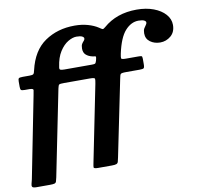

<svg xmlns="http://www.w3.org/2000/svg" viewBox="-98 -904 1209 1158"><g transform="rotate(-10 506.5 -325.0)"><path d="M462.5 -440H305.5Q281.5 -440 275.8 -436.8Q270 -433.5 266 -413L160 113Q156.5 129.5 153.8 137.2Q151 145 142.8 147.5Q134.5 150 114 150H32Q11.5 150 7.2 143.2Q3 136.5 6.5 124.8Q10 113 13 99L111.5 -400Q115 -419.5 116.8 -429.5Q118.5 -439.5 93.5 -440H64.5Q46 -440 41.8 -444.5Q37.5 -449 37.5 -464V-496Q37.5 -511 41.8 -515.5Q46 -520 66.5 -520H107.5Q125.5 -520 131.2 -524.2Q137 -528.5 140.5 -547Q167.5 -664 245 -717Q322.5 -770 427.5 -770Q471.5 -770 508.2 -759.5Q545 -749 571.5 -731.5Q585.5 -721.5 590.8 -720Q596 -718.5 608 -729Q689.5 -800 812.5 -800Q870.5 -800 915.8 -783Q961 -766 987 -736.8Q1013 -707.5 1013 -671.5Q1013 -628 984.8 -604Q956.5 -580 919.5 -580Q884.5 -580 858.8 -598.5Q833 -617 833 -650.5Q833 -669.5 839.2 -680.5Q845.5 -691.5 851.5 -698.8Q857.5 -706 857.5 -714Q857.5 -721 846.8 -726.8Q836 -732.5 812 -732.5Q767 -732.5 730.2 -691.5Q693.5 -650.5 673 -555Q668.5 -533.5 669.8 -526.8Q671 -520 698 -520H774Q788.5 -520 793.5 -518.2Q798.5 -516.5 798.5 -502V-469.5Q798.5 -447.5 792.8 -443.8Q787 -440 767.5 -440H684Q656 -440 651.5 -434.2Q647 -428.5 643 -406L548 58Q544.5 74.5 542 83.8Q539.5 93 531.2 96.5Q523 100 502 100H418Q392 100 392.2 91.5Q392.5 83 396.5 64L490.5 -403Q495 -426 493.8 -433Q492.5 -440 462.5 -440ZM518 -538Q519 -543.5 520.8 -549.2Q522.5 -555 522.5 -560Q522 -566.5 515.5 -566.5Q509 -566.5 501.5 -568.5Q478.5 -573.5 463.2 -586.8Q448 -600 448 -625.5Q448 -644.5 454.2 -654.2Q460.5 -664 466.5 -670Q472.5 -676 472.5 -684Q472.5 -691 461.8 -696.8Q451 -702.5 427 -702.5Q403.5 -702.5 375.2 -685.8Q347 -669 324 -633.2Q301 -597.5 293 -540.5Q290 -526.5 297 -523.2Q304 -520 321.5 -520H489Q503.5 -520 508.8 -522.2Q514 -524.5 518 -538Z"/></g></svg>

Font: Besley*
Style: Bold Italic
Weight: 700
Italic angle: -13°
Designer: Owen Earl
Foundry: indestructible type*
Version: Version 2.000; ttfautohint (v1.8.3)